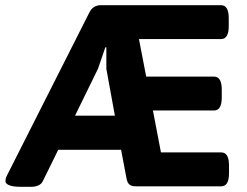

<svg xmlns="http://www.w3.org/2000/svg" viewBox="-20 -720 955 742"><path d="M62 2Q31 2 16 -4Q1 -10 1 -20Q1 -30 5 -38L326 -673Q340 -700 370 -700H834Q864 -700 864 -650V-619Q864 -569 834 -569H517L545 -424H807Q837 -424 837 -374V-343Q837 -293 807 -293H571L602 -131H835Q865 -131 865 -81V-50Q865 0 835 0H504Q488 0 480 -7Q472 -14 469 -30L448 -141H205L145 -19Q140 -9 128.5 -3.5Q117 2 99 2ZM270 -273H424L391 -454V-537H387L359 -455Z"/></svg>

Font: Asap
Style: Regular
Weight: 400
Designer: Pablo Cosgaya
Foundry: Omnibus-Type
Version: Version 3.001